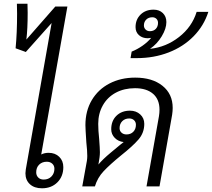

<svg xmlns="http://www.w3.org/2000/svg" viewBox="-20 -1004 1142 1034"><path d="M321 -104Q321 -54 289 -22Q257 10 206 10Q165 10 141 -12Q117 -34 117 -71Q117 -78 119 -92L258 -880L119 -724L64 -744Q72 -826 72 -931L71 -984H128Q129 -969 129 -935Q129 -848 122 -791L278 -969H343L202 -172Q219 -181 242 -181Q277 -181 299 -159.5Q321 -138 321 -104ZM273 -95Q273 -112 261.5 -122.5Q250 -133 232 -133Q207 -133 191 -117.5Q175 -102 175 -76Q175 -59 186 -48Q197 -37 215 -37Q241 -37 257 -53.5Q273 -70 273 -95Z M910 -423Q910 -406 907 -386L839 0H769L836 -378Q839 -396 839 -413Q839 -469 804 -499Q769 -529 707 -529Q649 -529 604 -505Q559 -481 534 -437Q509 -393 509 -337Q509 -301 514 -256Q518 -204 518 -184Q518 -160 510 -118Q533 -146 577 -182.5Q621 -219 627 -224L646 -239Q617 -242 598 -261.5Q579 -281 579 -308Q579 -353 607 -380.5Q635 -408 680 -408Q713 -408 735 -388Q757 -368 757 -337Q757 -289 726 -253Q695 -217 632 -167Q572 -118 538.5 -82.5Q505 -47 491 0H423L448 -138Q450 -152 450 -164Q450 -192 445 -237Q440 -312 440 -330Q440 -407 474.5 -465Q509 -523 570 -554.5Q631 -586 708 -586Q800 -586 855 -542Q910 -498 910 -423ZM661 -280Q684 -280 698 -294.5Q712 -309 712 -332Q712 -347 702 -356.5Q692 -366 676 -366Q653 -366 638.5 -351.5Q624 -337 624 -314Q624 -299 634.5 -289.5Q645 -280 661 -280Z M1102 -940Q1078 -865 1022.5 -808.5Q967 -752 888 -721.5Q809 -691 717 -691H683L689 -726Q719 -738 747 -757.5Q775 -777 794 -800Q780 -798 776 -798Q747 -798 728.5 -814.5Q710 -831 710 -858Q710 -899 737 -925.5Q764 -952 807 -952Q838 -952 857 -933.5Q876 -915 876 -885Q876 -850 851 -808.5Q826 -767 788 -741Q874 -750 944 -804.5Q1014 -859 1039 -940ZM787 -836Q807 -836 819 -848.5Q831 -861 831 -881Q831 -894 822.5 -902.5Q814 -911 800 -911Q780 -911 767.5 -898.5Q755 -886 755 -867Q755 -854 764 -845Q773 -836 787 -836Z"/></svg>

Font: Sarabun Light
Style: Italic
Weight: 300
Italic angle: -10°
Designer: Suppakit Chalermlarp | Katatrad Co.,Ltd.
Foundry: Cadson Demak Co.,Ltd.
Version: Version 1.000; ttfautohint (v1.6)